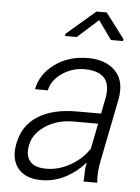

<svg xmlns="http://www.w3.org/2000/svg" viewBox="-54 -785 612 837"><g transform="rotate(5 252.5 -366.5)"><path d="M342.8 0Q343.8 -37.6 344.5 -51Q345.2 -64.5 349.1 -82L347.7 -82.5Q313.5 -42.5 264.2 -16.4Q214.8 9.8 157.7 9.8Q88.9 9.8 55.7 -31Q22.5 -71.8 36.6 -140.6Q52.2 -220.2 116.9 -261Q181.6 -301.8 285.6 -301.8H392.6L405.8 -367.2Q418 -428.7 392.1 -458.5Q366.2 -488.3 303.7 -488.3Q250 -488.3 205.8 -457.5Q161.6 -426.8 152.8 -382.3L96.7 -382.8Q109.9 -449.7 170.4 -493.9Q231 -538.1 315.9 -538.1Q394 -538.1 436.5 -493.7Q479 -449.2 462.4 -366.2L410.6 -106.4Q404.3 -76.7 402.1 -51.8Q399.9 -26.9 401.9 0ZM174.8 -41.5Q229.5 -41.5 281 -70.8Q332.5 -100.1 361.8 -146L383.8 -256.8H275.4Q206.1 -256.8 154.1 -222.9Q102.1 -189 92.3 -138.7Q82.5 -92.3 103.8 -66.9Q125 -41.5 174.8 -41.5ZM461.9 -633.8 460 -625H407.7L349.1 -707L257.8 -625H206.1L208.5 -635.3L334 -743.2H378.9Z"/></g></svg>

Font: Franko
Style: Light Italic
Weight: 300
Designer: Google
Version: Version 1.200310; 2013